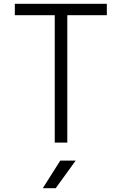

<svg xmlns="http://www.w3.org/2000/svg" viewBox="-20 -750 640 1010"><path d="M268 0H334V-670H542V-730H58V-670H268ZM205 240H273L378 95H297Z"/></svg>

Font: JetBrains Mono ExtraLight
Style: Regular
Weight: 240
Monospace: yes
Designer: Philipp Nurullin, Konstantin Bulenkov
Foundry: JetBrains
Version: Version 2.305